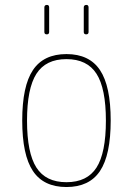

<svg xmlns="http://www.w3.org/2000/svg" viewBox="-20 -750 540 780"><path d="M372.1 -450.2Q334 -509.8 250 -509.8Q166 -509.8 127.9 -450.2Q89.8 -390.6 89.8 -259.8Q89.8 -128.9 127.9 -69.3Q166 -9.8 250 -9.8Q334 -9.8 372.1 -69.3Q410.2 -128.9 410.2 -259.8Q410.2 -390.6 372.1 -450.2ZM386.2 -55.2Q342.8 9.8 250 9.8Q157.2 9.8 113.8 -55.2Q70.3 -120.1 70.3 -260.3Q70.3 -400.4 113.8 -465.3Q157.2 -530.3 250 -530.3Q342.8 -530.3 386.2 -465.3Q429.7 -400.4 429.7 -260.3Q429.7 -120.1 386.2 -55.2ZM320.3 -620.1V-719.7Q320.3 -729.5 330.1 -730Q339.8 -730.5 339.8 -719.7V-620.1Q339.8 -610.4 330.1 -610.4Q320.3 -610.4 320.3 -620.1ZM160.2 -620.1V-719.7Q160.2 -729.5 169.9 -730Q179.7 -730.5 179.7 -719.7V-620.1Q179.7 -610.4 169.9 -610.4Q160.2 -610.4 160.2 -620.1Z"/></svg>

Font: Rounded Mgen+ 1mn thin
Style: Regular
Weight: 100
Designer: [Source Han Sans]
Ryoko NISHIZUKA  (kana & ideographs); Paul D. Hunt (Latin, Greek & Cyrillic); Wenlong ZHANG  (bopomofo
Version: Version 1.059.20150602